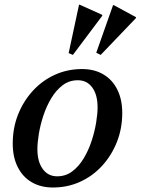

<svg xmlns="http://www.w3.org/2000/svg" viewBox="-20 -793 604 825"><path d="M207.2 12.7Q154.7 12.7 115.7 -10.4Q76.8 -33.4 55.8 -76Q34.7 -118.5 34.7 -175.9Q34.7 -243.6 57.8 -301.3Q80.8 -359 121.5 -403.3Q162.2 -447.5 216.2 -471.9Q270.2 -496.3 332.8 -496.3Q385.5 -496.3 424.4 -473.2Q463.2 -450.2 484.2 -407.7Q505.3 -365.3 505.3 -307.7Q505.3 -240.8 482.2 -182.7Q459.2 -124.6 418.5 -80.3Q377.9 -36.1 323.9 -11.7Q270 12.7 207.2 12.7ZM225.7 -35.4Q262.5 -35.4 290.6 -56.7Q318.7 -77.9 339.5 -112.3Q360.2 -146.7 373.5 -187Q386.7 -227.3 393 -265.6Q399.3 -303.8 399.3 -331.5Q399.3 -385.9 376.5 -417Q353.8 -448.2 314.3 -448.2Q277.5 -448.2 249.4 -426.9Q221.3 -405.7 200.6 -371.3Q179.8 -336.9 166.5 -296.6Q153.3 -256.3 147 -218.4Q140.7 -180.6 140.7 -152.1Q140.7 -98.7 163.5 -67.1Q186.3 -35.4 225.7 -35.4ZM412.7 -557.1 393.6 -566.4 465.8 -770.9H468.9L564.2 -719.2V-715.3ZM293.2 -557.1 275 -564.8 319.6 -772.7H322.7L419.4 -729.1V-725.2Z"/></svg>

Font: Platypi Light
Style: Italic
Weight: 300
Italic angle: -13°
Designer: David Sargent
Foundry: Bolt Cutter Type
Version: Version 1.200